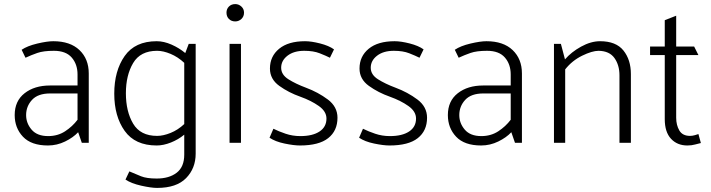

<svg xmlns="http://www.w3.org/2000/svg" viewBox="-20 -700 3485 941"><path d="M216 -33Q263 -33 299 -56.5Q335 -80 360 -113V-242H226Q166 -242 137 -210.5Q108 -179 108 -136Q108 -96 135 -64.5Q162 -33 216 -33ZM241 -498Q324 -498 369.5 -454.5Q415 -411 415 -340V0H381L363 -52Q339 -26 299 -6.5Q259 13 215 13Q133 13 92.5 -30Q52 -73 52 -136Q52 -205 100.5 -243Q149 -281 225 -281H360V-335Q360 -385 331.5 -418Q303 -451 244 -451Q193 -451 163 -440.5Q133 -430 105 -417L86 -456Q114 -475 162.5 -486.5Q211 -498 241 -498Z M750 -451Q668 -451 632.5 -391Q597 -331 597 -243Q597 -154 632.5 -94Q668 -34 750 -34Q780 -34 816 -48.5Q852 -63 883 -92V-392Q852 -421 816 -436Q780 -451 750 -451ZM750 221Q721 221 672 210Q623 199 595 180L614 140Q644 153 671.5 164Q699 175 748 175Q809 175 846 146.5Q883 118 883 58V-40Q854 -16 817.5 -1.5Q781 13 748 13Q642 13 591 -58.5Q540 -130 540 -241Q540 -353 591 -425.5Q642 -498 748 -498Q783 -498 820.5 -481.5Q858 -465 888 -440L905 -485H939V53Q939 125 892 173Q845 221 750 221Z M1090 -638Q1090 -656 1102 -668Q1114 -680 1133 -680Q1150 -680 1163 -668Q1176 -656 1176 -638Q1176 -619 1163 -607Q1150 -595 1133 -595Q1114 -595 1102 -607Q1090 -619 1090 -638ZM1105 0V-485H1161V0Z M1452 -33Q1512 -33 1546 -55.5Q1580 -78 1580 -119Q1580 -154 1542.5 -180.5Q1505 -207 1452 -226Q1395 -246 1349 -279Q1303 -312 1303 -364Q1303 -424 1348 -461Q1393 -498 1475 -498Q1506 -498 1549 -487Q1592 -476 1617 -458L1597 -417Q1577 -427 1546.5 -439Q1516 -451 1471 -451Q1420 -451 1389 -427Q1358 -403 1358 -368Q1358 -334 1393.5 -311.5Q1429 -289 1480 -270Q1539 -248 1586.5 -212.5Q1634 -177 1634 -123Q1634 -59 1588.5 -23Q1543 13 1450 13Q1420 13 1374.5 3.5Q1329 -6 1301 -25L1320 -69Q1346 -56 1380 -44.5Q1414 -33 1452 -33Z M1891 -33Q1951 -33 1985 -55.5Q2019 -78 2019 -119Q2019 -154 1981.5 -180.5Q1944 -207 1891 -226Q1834 -246 1788 -279Q1742 -312 1742 -364Q1742 -424 1787 -461Q1832 -498 1914 -498Q1945 -498 1988 -487Q2031 -476 2056 -458L2036 -417Q2016 -427 1985.5 -439Q1955 -451 1910 -451Q1859 -451 1828 -427Q1797 -403 1797 -368Q1797 -334 1832.5 -311.5Q1868 -289 1919 -270Q1978 -248 2025.5 -212.5Q2073 -177 2073 -123Q2073 -59 2027.5 -23Q1982 13 1889 13Q1859 13 1813.5 3.5Q1768 -6 1740 -25L1759 -69Q1785 -56 1819 -44.5Q1853 -33 1891 -33Z M2339 -33Q2386 -33 2422 -56.5Q2458 -80 2483 -113V-242H2349Q2289 -242 2260 -210.5Q2231 -179 2231 -136Q2231 -96 2258 -64.5Q2285 -33 2339 -33ZM2364 -498Q2447 -498 2492.5 -454.5Q2538 -411 2538 -340V0H2504L2486 -52Q2462 -26 2422 -6.5Q2382 13 2338 13Q2256 13 2215.5 -30Q2175 -73 2175 -136Q2175 -205 2223.5 -243Q2272 -281 2348 -281H2483V-335Q2483 -385 2454.5 -418Q2426 -451 2367 -451Q2316 -451 2286 -440.5Q2256 -430 2228 -417L2209 -456Q2237 -475 2285.5 -486.5Q2334 -498 2364 -498Z M2695 0V-485H2729L2749 -409Q2780 -445 2828 -471.5Q2876 -498 2921 -498Q2999 -498 3035.5 -452.5Q3072 -407 3072 -337V0H3016V-331Q3016 -381 2991.5 -415.5Q2967 -450 2914 -451Q2882 -451 2833 -427Q2784 -403 2750 -360V0Z M3403 -430H3294V-123Q3294 -87 3309.5 -60.5Q3325 -34 3362 -34Q3373 -34 3385.5 -37.5Q3398 -41 3403 -43L3415 1Q3405 3 3387.5 8Q3370 13 3349 13Q3299 13 3268.5 -20Q3238 -53 3238 -116V-430H3166V-472H3238V-601L3294 -623V-472H3382Z"/></svg>

Font: Palanquin ExtraLight
Style: Regular
Weight: 275
Designer: Pria Ravichandran
Version: Version 1.001